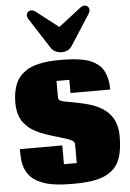

<svg xmlns="http://www.w3.org/2000/svg" viewBox="-71 -1190 850 1260"><g transform="rotate(-5 354.0 -560.5)"><path d="M26.9 0ZM289.1 -883.3 160.6 -1083Q151.9 -1096.7 151.9 -1108.4Q151.9 -1121.6 161.1 -1130.1Q170.4 -1138.7 184.1 -1138.7Q197.8 -1138.7 210.4 -1128.9L358.4 -1014.2L506.3 -1128.9Q520 -1139.6 534.2 -1139.6Q547.4 -1139.6 556.2 -1130.9Q564.9 -1122.1 564.9 -1108.9Q564.9 -1096.7 556.2 -1083L427.7 -883.3Q404.8 -848.1 358.9 -848.1Q337.9 -848.1 318.8 -857.2Q299.8 -866.2 289.1 -883.3ZM308.6 -549.3 310.1 -548.3Q310.1 -545.4 311.3 -542.5Q312.5 -539.6 315.2 -537.4Q317.9 -535.2 320.6 -533.4Q323.2 -531.7 327.9 -530Q332.5 -528.3 335.7 -527.3Q338.9 -526.4 344.5 -525.1Q350.1 -523.9 353 -523.4Q356 -522.9 361.8 -522Q367.7 -521 369.6 -520.5Q479.5 -501 527.3 -484.4Q635.3 -447.3 670.4 -367.2Q689.9 -323.7 689.9 -264.6Q689.9 -180.2 671.6 -125.5Q653.3 -70.8 611.6 -38.6Q569.8 -6.3 510 6.3Q450.2 19 358.9 19Q325.7 19 299.3 17.8Q272.9 16.6 239 12.2Q205.1 7.8 179.2 0Q153.3 -7.8 126.2 -22Q99.1 -36.1 80.8 -55.4Q62.5 -74.7 49.3 -103.5Q36.1 -132.3 32.7 -168.5Q29.8 -201.7 29.8 -238.3H309.6V-114.7H394V-236.8Q394 -246.1 389.2 -253.2Q384.3 -260.3 373.5 -265.9Q362.8 -271.5 356.4 -273.9Q350.1 -276.4 336.4 -280.8Q320.3 -286.1 294.4 -293.7Q268.6 -301.3 250.7 -306.6Q232.9 -312 208.7 -320.3Q184.6 -328.6 167.5 -336.2Q150.4 -343.8 130.1 -355.2Q109.9 -366.7 95.9 -379.2Q82 -391.6 67.9 -408.4Q53.7 -425.3 45.4 -444.6Q37.1 -463.9 32 -488.8Q26.9 -513.7 26.9 -542.5Q26.9 -587.4 35.2 -624Q43.5 -660.6 58.1 -687Q72.8 -713.4 95.5 -733.2Q118.2 -752.9 143.8 -765.1Q169.4 -777.3 202.9 -784.9Q236.3 -792.5 269.8 -795.4Q303.2 -798.3 344.2 -798.3Q387.2 -798.3 420.7 -796.1Q454.1 -793.9 487.5 -787.8Q521 -781.7 545.4 -771.2Q569.8 -760.7 591.3 -744.1Q612.8 -727.5 626 -704.3Q639.2 -681.2 647 -648.9Q654.8 -616.7 654.8 -576.2H393.1V-663.1H308.6Z"/></g></svg>

Font: Coda ExtraBold
Style: Regular
Weight: 800
Version: Version 2.001; ttfautohint (v0.8) -r 50 -G 200 -x